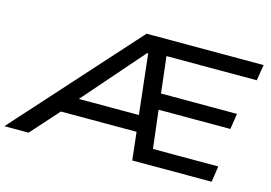

<svg xmlns="http://www.w3.org/2000/svg" viewBox="-144 -889 1513 1073"><g transform="rotate(15 612.5 -352.5)"><path d="M-51 0 583 -705H1260L1245 -613H680L718 -653L751 -371L703 -403H1187L1173 -312H708L754 -344L789 -51L744 -92H1162L1148 0H689L666 -203L694 -161H204L268 -200L89 0ZM614 -601 291 -231 262 -255H683L662 -229L620 -601Z"/></g></svg>

Font: Nunito Sans 7pt Expanded Medium
Style: Italic
Weight: 500
Width: 7
Italic angle: -9°
Designer: Vernon Adams
Foundry: Vernon Adams
Version: Version 3.101;gftools[0.9.27]